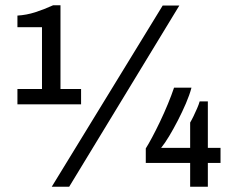

<svg xmlns="http://www.w3.org/2000/svg" viewBox="-20 -707 905 727"><path d="M46 -312V-370H139V-604H46V-648Q80 -650 113 -660.5Q146 -671 181 -687H209V-370H287V-312ZM176 0 596 -686H659L242 0ZM700 0V-90H532V-145Q541 -159 555.5 -186Q570 -213 586 -246.5Q602 -280 616 -314Q630 -348 639 -375H705Q698 -348 684 -315.5Q670 -283 653.5 -251Q637 -219 620.5 -191.5Q604 -164 590 -147H700V-243Q706 -253 713 -267.5Q720 -282 726.5 -297Q733 -312 736 -323H767V-147H815V-90H767V0Z"/></svg>

Font: Chivo Medium Medium
Style: Regular
Weight: 500
Version: Version 2.002